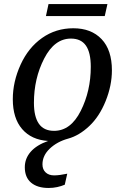

<svg xmlns="http://www.w3.org/2000/svg" viewBox="-20 -685 614 945"><path d="M102.1 138.2Q102.1 95.2 131.1 62Q160.2 28.8 216.8 8.8Q134.8 3.4 88.9 -49.8Q43 -103 43 -196.8Q43 -282.7 81.3 -366.7Q119.6 -450.7 187.3 -498.3Q254.9 -545.9 340.8 -545.9Q429.2 -545.9 480 -492.4Q530.8 -439 530.8 -338.9Q530.8 -264.2 500 -187.7Q469.2 -111.3 419.4 -64.5Q369.6 -17.6 315.4 -2.7Q261.2 12.2 225.1 46.4Q189 80.6 189 124Q189 148.9 204.6 163.6Q220.2 178.2 246.1 178.2Q259.8 178.2 276.1 176Q292.5 173.8 311 169.9L298.8 224.1Q281.7 231.4 261.5 235.8Q241.2 240.2 219.2 240.2Q164.1 240.2 133.1 214.1Q102.1 188 102.1 138.2ZM246.1 -41Q328.1 -41 377.4 -139.2Q426.8 -237.3 426.8 -356Q426.8 -426.3 402.8 -460.7Q378.9 -495.1 329.1 -495.1Q248 -495.1 197.5 -397Q147 -298.8 147 -179.2Q147 -110.8 171.4 -75.9Q195.8 -41 246.1 -41ZM495.6 -606H206.1L218.8 -665H508.8Z"/></svg>

Font: Droid Serif
Style: Italic
Weight: 400
Italic angle: -12°
Designer: Monotype Design team
Foundry: Monotype Imaging Inc.
Version: Version 1.03